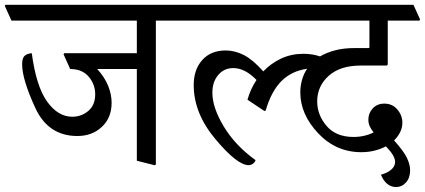

<svg xmlns="http://www.w3.org/2000/svg" viewBox="-44 -669 1745 788"><path d="M595.7 -584.5V5.9L591.3 9.3L517.6 -9.3V-385.7H355Q385.3 -352.5 399.7 -317.1Q414.1 -281.7 414.1 -247.1Q414.1 -185.5 374 -148.2Q334 -110.8 273.4 -110.8Q153.8 -110.8 100.6 -226.6Q47.4 -342.3 46.9 -403.3Q46.4 -428.2 55.7 -438.5Q64.9 -448.7 86.4 -450.7Q104.5 -314.9 149.2 -252.4Q193.8 -189.9 252.4 -189.9Q290.5 -189.9 318.6 -213.9Q346.7 -237.8 346.7 -282.2Q346.7 -322.3 320.3 -354Q293.9 -385.7 244.1 -385.7L216.8 -446.3L219.7 -450.7H517.6V-584.5H2.9L-24.4 -645L-21.5 -649.4H696.8L724.1 -588.9L721.2 -584.5Z M1543.5 -399.9H1435.5Q1352.1 -399.9 1304.9 -357.7Q1257.8 -315.4 1257.8 -252.9Q1257.8 -197.3 1296.4 -152.1Q1335 -106.9 1407.2 -106.9Q1429.7 -106.9 1450.9 -111.8Q1472.2 -116.7 1489.3 -125.5Q1478.5 -139.2 1473.1 -151.6Q1467.8 -164.1 1467.8 -177.7Q1467.8 -204.6 1485.8 -224.1Q1503.9 -243.7 1533.2 -243.7Q1566.9 -243.7 1587.2 -219.2Q1607.4 -194.8 1607.4 -165.5Q1607.4 -144.5 1597.7 -125.5Q1587.9 -106.4 1573.2 -92.8Q1613.3 -48.3 1626.2 -20.8Q1639.2 6.8 1639.2 29.3Q1639.2 61 1622.3 79.8Q1605.5 98.6 1581.1 98.6Q1560.5 98.6 1544.7 85.2Q1528.8 71.8 1519.5 47.9Q1545.9 41 1561.8 27.1Q1577.6 13.2 1577.6 -4.4Q1577.6 -16.1 1569.1 -31.5Q1560.5 -46.9 1540 -68.4Q1519.5 -57.6 1493.9 -51Q1468.3 -44.4 1439 -44.4Q1335 -44.4 1261.7 -122.1Q1188.5 -199.7 1188.5 -290Q1188.5 -315.4 1195.3 -340.3Q1202.1 -365.2 1216.3 -386.7Q1152.8 -377.9 1111.1 -336.2Q1069.3 -294.4 1046.4 -215.3L1041 -213.4L971.7 -259.8Q978 -282.2 987.3 -302.5Q996.6 -322.8 1008.8 -340.8Q984.4 -365.7 960.7 -377.7Q937 -389.6 913.6 -389.6Q875.5 -389.6 851.6 -361.3Q827.6 -333 827.6 -288.6Q827.6 -227.5 874.5 -149.7Q921.4 -71.8 1004.9 -11.7Q1001.5 -2 993.4 3.4Q985.4 8.8 976.1 8.8Q929.7 8.8 840.3 -97.7Q751 -204.1 751 -319.8Q751 -383.3 786.1 -422.6Q821.3 -461.9 882.3 -461.9Q920.4 -461.9 957.3 -442.9Q994.1 -423.8 1036.6 -376Q1068.8 -409.7 1110.4 -429Q1151.9 -448.2 1201.2 -448.2Q1219.2 -448.2 1236.3 -445.6Q1253.4 -442.9 1269.5 -437.5Q1295.9 -453.1 1331.1 -462.4Q1366.2 -471.7 1410.6 -471.7H1468.3Q1470.2 -471.7 1471.2 -472.7Q1472.2 -473.6 1472.2 -475.6V-584.5H696.8L669.4 -645L672.4 -649.4H1652.8L1680.2 -588.9L1677.2 -584.5H1547.4V-403.8Z"/></svg>

Font: Sitara
Style: Regular
Weight: 400
Designer: Neelakash Kshetrimayum
Foundry: Neelakash Kshetrimayum
Version: Version 1.000;PS Version 1.000;PS 1.0;hotconv 1.;hotconv 1.0